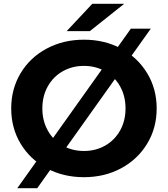

<svg xmlns="http://www.w3.org/2000/svg" viewBox="-20 -921 884 1011"><path d="M39 -350Q39 -453 88.5 -535.5Q138 -618 225.5 -665Q313 -712 422 -712Q531 -712 618 -665Q705 -618 755 -535.5Q805 -453 805 -350Q805 -247 755 -164.5Q705 -82 618 -35Q531 12 422 12Q313 12 225.5 -35Q138 -82 88.5 -164.5Q39 -247 39 -350ZM641 -350Q641 -415 612.5 -466Q584 -517 534 -545.5Q484 -574 422 -574Q360 -574 310 -545.5Q260 -517 231.5 -466Q203 -415 203 -350Q203 -285 231.5 -234Q260 -183 310 -154.5Q360 -126 422 -126Q484 -126 534 -154.5Q584 -183 612.5 -234Q641 -285 641 -350ZM669 -770H774L176 70H71ZM466 -901H634L453 -757H331Z"/></svg>

Font: Idrija
Style: Bold
Weight: 700
Designer: Julieta Ulanovsky
Foundry: Julieta Ulanovsky
Version: Version 7.200